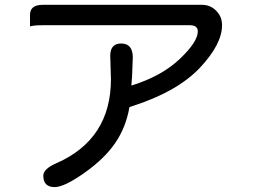

<svg xmlns="http://www.w3.org/2000/svg" viewBox="-20 -720 1040 790"><path d="M520.5 -368.2 524.4 -369.1Q645.5 -407.2 719.7 -477.5Q793.9 -547.9 793.9 -590.8Q793.9 -616.2 760.7 -616.2H156.2Q119.1 -616.2 103.5 -611.3Q103.5 -616.2 103.5 -659.2Q103.5 -700.2 156.2 -700.2H810.5Q848.6 -700.2 873 -671.9Q893.6 -649.4 893.6 -616.2Q893.6 -538.1 802.7 -441.4Q711.9 -344.7 530.3 -285.2L512.7 -279.3Q498 -195.3 453.6 -130.9Q409.2 -66.4 326.7 -8.3Q244.1 49.8 205.1 49.8Q158.2 49.8 158.2 2.9Q158.2 -25.4 212.9 -48.8Q436.5 -147.5 436.5 -394.5L433.6 -490.2Q433.6 -541 478.5 -541Q526.4 -541 526.4 -483.4L523.4 -405.3L520.5 -368.2Z"/></svg>

Font: YuPearl-Regular
Style: Regular
Weight: 400
Designer: Max Yao
Foundry: Max-Everyday
Version: Version 1.011; ttfautohint (v1.8.3)